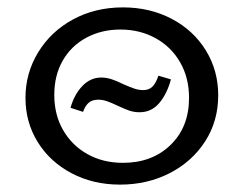

<svg xmlns="http://www.w3.org/2000/svg" viewBox="-20 -494 660 520"><path d="M49 -229Q49 -296 83.5 -352.5Q118 -409 178 -441.5Q238 -474 313 -474Q386 -474 445 -443Q504 -412 537.5 -357.5Q571 -303 571 -236Q571 -166 535.5 -111Q500 -56 439.5 -25Q379 6 305 6Q232 6 173.5 -25Q115 -56 82 -109.5Q49 -163 49 -229ZM492 -229Q492 -283 468 -325Q444 -367 401.5 -390.5Q359 -414 306 -414Q255 -414 214 -392Q173 -370 150 -330Q127 -290 127 -237Q127 -183 151 -141.5Q175 -100 217 -76.5Q259 -53 313 -53Q392 -53 442 -101.5Q492 -150 492 -229ZM298 -208Q281 -216 269.5 -220Q258 -224 246 -224Q230 -224 220.5 -216Q211 -208 205 -191L171 -202Q181 -238 203 -261Q225 -284 254 -284Q268 -284 282 -279.5Q296 -275 314 -266Q332 -258 344 -254Q356 -250 368 -250Q383 -250 392.5 -259Q402 -268 409 -289L443 -279Q432 -239 411 -214.5Q390 -190 358 -190Q343 -190 330 -194.5Q317 -199 298 -208Z"/></svg>

Font: Ysabeau SC Medium
Style: Regular
Weight: 500
Designer: Christian Thalmann (Catharsis Fonts)
Version: Version 0.003